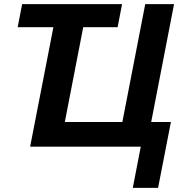

<svg xmlns="http://www.w3.org/2000/svg" viewBox="-20 -708 912 927"><path d="M805.2 -119.1 743.2 199.2H621.1L659.7 0H125.5L237.8 -576.7H65.4L86.9 -688H569.3L547.9 -576.7H381.8L293 -119.1H570.8L681.2 -688H820.3L710 -119.1Z"/></svg>

Font: Arimo
Style: Bold Italic
Weight: 700
Italic angle: -12°
Designer: Steve Matteson
Foundry: Monotype Imaging Inc.
Version: Version 1.33